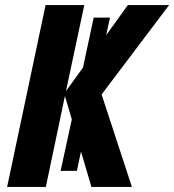

<svg xmlns="http://www.w3.org/2000/svg" viewBox="-20 -734 684 754"><path d="M235 -357 262 -265 218 -63H282L298 -139L339 0H498L379 -363L644 -714H482L397 -596L412 -665H348L306 -469L239 -376L311 -714H159L8 0H160Z"/></svg>

Font: Noto Sans Display SemiCondensed Extra
Style: Italic
Weight: 800
Width: 4
Italic angle: -12°
Designer: Monotype Design Team
Foundry: Monotype Imaging Inc.
Version: Version 1.900